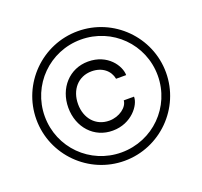

<svg xmlns="http://www.w3.org/2000/svg" viewBox="-131 -911 1130 1072"><g transform="rotate(-20 434.0 -375.0)"><path d="M434 10C646 10 819 -163 819 -375C819 -587 646 -760 434 -760C222 -760 49 -587 49 -375C49 -163 222 10 434 10ZM434 -40C248 -40 99 -189 99 -375C99 -561 248 -710 434 -710C621 -710 770 -561 770 -375C770 -189 621 -40 434 -40ZM430 -171C542 -171 607 -260 605 -309H544C542 -270 491 -230 430 -230C351 -230 297 -291 297 -376C297 -461 350 -523 430 -523C494 -523 536 -486 545 -437H605C605 -492 547 -581 430 -581C319 -581 239 -492 239 -376C239 -259 319 -170 430 -171Z"/></g></svg>

Font: Oakes
Style: Regular
Weight: 400
Designer: Samuel Oakes
Foundry: Samuel Oakes
Version: Version 1.003;PS 001.003;hotconv 1.0.88;makeotf.lib2.5.64775